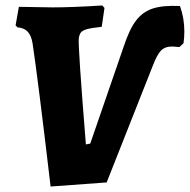

<svg xmlns="http://www.w3.org/2000/svg" viewBox="-20 -671 694 702"><path d="M654 -556Q654 -534 651 -513L636 -499Q616 -501 610 -501Q583 -501 568.5 -486Q554 -471 538 -429L370 -4L165 11Q118 -388 99 -513Q94 -542 81 -555.5Q68 -569 44 -571L37 -578L49 -646L173 -644Q244 -644 354 -651L362 -642L352 -573Q315 -569 298.5 -564.5Q282 -560 276 -552.5Q270 -545 268 -530Q265 -503 294 -143L310 -146L432 -500Q453 -564 477.5 -596Q502 -628 539 -640Q576 -652 638 -649Q654 -605 654 -556Z"/></svg>

Font: Alegreya ExtraBold
Style: Italic
Weight: 800
Italic angle: -7°
Designer: Juan Pablo del Peral
Foundry: Huerta Tipografica
Version: Version 2.007; ttfautohint (v1.6)